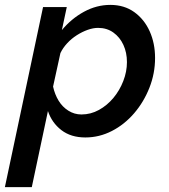

<svg xmlns="http://www.w3.org/2000/svg" viewBox="-65 -552 691 785"><path d="M111 -523H208L188 -429Q227 -476 278.5 -504Q330 -532 386 -532Q443 -532 484 -502.5Q525 -473 547 -424Q569 -375 569 -315Q569 -252 546 -193.5Q523 -135 483.5 -89Q444 -43 392.5 -16.5Q341 10 284 10Q225 10 186 -20Q147 -50 131 -98L65 213H-45ZM268 -84Q306 -84 339.5 -102.5Q373 -121 398.5 -151.5Q424 -182 439 -220.5Q454 -259 454 -298Q454 -337 439.5 -368.5Q425 -400 398.5 -419Q372 -438 336 -438Q316 -438 293.5 -430Q271 -422 249 -408Q227 -394 209.5 -375Q192 -356 182 -335L152 -198Q159 -166 174.5 -140.5Q190 -115 214.5 -99.5Q239 -84 268 -84Z"/></svg>

Font: Raleway Thin SemiBold
Style: Italic
Weight: 600
Italic angle: -12°
Version: Version 4.026